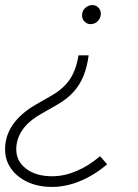

<svg xmlns="http://www.w3.org/2000/svg" viewBox="-36 -522 543 756"><path d="M313 -304Q307 -258 292.5 -222.5Q278 -187 253.5 -160Q229 -133 193 -112L125 -73Q76 -45 52 -10Q28 25 28 66Q28 113 67 142.5Q106 172 169 172Q216 172 264 152Q312 132 358 93L386 125Q335 168 279.5 191Q224 214 169 214Q115 214 73.5 195Q32 176 8 142.5Q-16 109 -16 66Q-16 13 14.5 -31Q45 -75 103 -109L171 -148Q215 -174 239.5 -210.5Q264 -247 273 -304ZM328 -502Q342 -502 351.5 -492Q361 -482 361 -468Q361 -457 355.5 -447.5Q350 -438 341 -432.5Q332 -427 320 -427Q307 -427 297 -437Q287 -447 287 -461Q287 -473 292.5 -482Q298 -491 307.5 -496.5Q317 -502 328 -502Z"/></svg>

Font: Red Hat Display
Style: Italic
Weight: 300
Italic angle: -12°
Designer: Pentagram, MCKL
Foundry: Pentagram, MCKL
Version: Version 1.023